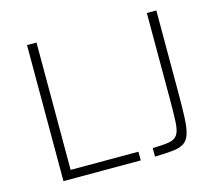

<svg xmlns="http://www.w3.org/2000/svg" viewBox="-99 -813 1065 938"><g transform="rotate(-15 434.0 -344.0)"><path d="M111 0V-688H159V-44H502V0ZM574 0V-43Q627 -44 656.5 -49Q686 -54 699 -73Q712 -92 714.5 -133Q717 -174 717 -248V-688H765V-268Q765 -191 762.5 -141.5Q760 -92 750.5 -63.5Q741 -35 721 -22Q701 -9 665 -5Q629 -1 574 0Z"/></g></svg>

Font: Saira ExtraLight
Style: Regular
Weight: 200
Designer: Hector Gatti with collaboration of the Omnibus-Type team
Foundry: Omnibus-Type
Version: Version 1.100; ttfautohint (v1.8.3)